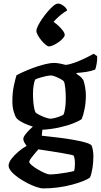

<svg xmlns="http://www.w3.org/2000/svg" viewBox="-20 -851 562 1071"><path d="M222 200Q207 200 183 192Q159 184 132 170Q105 156 81.5 139.5Q58 123 43 105.5Q28 88 28 73Q28 56 43.5 35.5Q59 15 82.5 -5Q106 -25 128 -37Q122 -45 116 -56Q110 -67 110 -76Q110 -86 121 -100.5Q132 -115 147.5 -130Q163 -145 174 -153L218 -144L213 -94Q221 -93 249 -90Q277 -87 313.5 -82.5Q350 -78 387 -71.5Q424 -65 452 -57.5Q480 -50 490 -41Q496 -28 498.5 -11Q501 6 501 21Q501 52 496 85.5Q491 119 482 139Q469 149 442.5 159.5Q416 170 380.5 179.5Q345 189 303.5 194.5Q262 200 222 200ZM258 122Q275 122 301 119Q327 116 352.5 111.5Q378 107 393 103Q396 96 397 82Q398 68 398 59Q398 46 396 34.5Q394 23 391 17Q389 15 370 11Q351 7 324 2.5Q297 -2 269 -6.5Q241 -11 220.5 -14Q200 -17 194 -18Q183 -5 171 9Q159 23 151 34.5Q143 46 143 52Q143 59 157.5 71Q172 83 191.5 94.5Q211 106 229.5 114Q248 122 258 122ZM213 -127Q182 -138 157.5 -146.5Q133 -155 116.5 -162.5Q100 -170 89 -177.5Q78 -185 72 -192Q64 -203 56.5 -228.5Q49 -254 49 -285Q49 -333 57 -371Q65 -409 72 -431Q82 -437 107 -448.5Q132 -460 164 -472Q196 -484 228 -492Q260 -500 283 -500Q297 -500 316.5 -496Q336 -492 347 -489Q372 -492 402 -503.5Q432 -515 459.5 -528.5Q487 -542 502 -551L522 -538Q523 -519 519.5 -497.5Q516 -476 511 -463Q488 -454 461.5 -450Q435 -446 407 -444V-439Q415 -434 425.5 -426Q436 -418 445 -404Q451 -388 455 -363.5Q459 -339 459 -319Q459 -280 452 -244.5Q445 -209 436 -187Q423 -177 391 -164Q359 -151 313 -140.5Q267 -130 213 -127ZM261 -189Q270 -189 284.5 -192.5Q299 -196 313 -201.5Q327 -207 333 -210Q340 -223 343.5 -248.5Q347 -274 347 -300Q347 -333 344 -361Q341 -389 336 -397Q333 -402 318.5 -410Q304 -418 288.5 -424Q273 -430 265 -430Q254 -430 237.5 -426.5Q221 -423 204 -418Q187 -413 176 -407Q171 -396 167.5 -374.5Q164 -353 164 -328Q164 -304 166 -281.5Q168 -259 171.5 -244Q175 -229 178 -224Q184 -218 199.5 -210Q215 -202 233 -195.5Q251 -189 261 -189ZM253 -592Q246 -592 234 -602Q222 -612 210.5 -626Q199 -640 191 -654.5Q183 -669 183 -679Q183 -689 192 -707.5Q201 -726 216 -747.5Q231 -769 247 -787.5Q263 -806 278 -818.5Q293 -831 304 -831Q315 -831 326.5 -824Q338 -817 346 -808Q354 -799 354 -792Q339 -784 322 -770.5Q305 -757 291.5 -743Q278 -729 274 -720L269 -735Q282 -728 299 -713.5Q316 -699 328.5 -683Q341 -667 341 -656Q341 -648 331 -637Q321 -626 307 -616Q293 -606 278 -599Q263 -592 253 -592Z"/></svg>

Font: Texturina Medium 12pt SemiBold
Style: Regular
Weight: 600
Version: Version 1.002